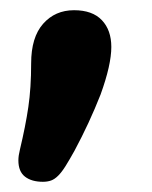

<svg xmlns="http://www.w3.org/2000/svg" viewBox="-20 -201 297 376"><path d="M64 155Q42 155 29 145Q16 135 16 113Q16 104 19 92Q30 46 35.5 8.5Q41 -29 41 -77Q41 -128 64.5 -154.5Q88 -181 125 -181Q161 -181 179.5 -161.5Q198 -142 198 -109Q198 -74 177 -16Q155 40 126 94Q116 112 108.5 124Q101 136 94 143Q87 150 80 152.5Q73 155 64 155Z"/></svg>

Font: Lebkuchenwelt
Style: Regular
Weight: 400
Designer: Vernon Adams
Foundry: Gereon Berster
Version: Version 1.000;PS 001.001;hotconv 1.0.56 